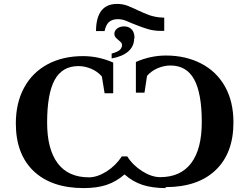

<svg xmlns="http://www.w3.org/2000/svg" viewBox="-20 -947 1276 982"><path d="M827 10V15Q761 15 710 -1Q658 -18 617 -55Q575 -18 524 -1Q475 15 408 15Q244 15 152 -72Q61 -159 61 -316Q61 -420 103 -498Q145 -576 223 -618Q301 -660 405 -660Q484 -660 559 -627V-470H515L501 -556Q478 -582 447 -595Q414 -609 381 -609Q299 -609 260 -539Q221 -468 221 -320Q221 -184 275 -112Q329 -40 435 -40Q477 -40 525 -70Q572 -100 603 -147H631Q659 -102 708 -71Q756 -41 799 -41Q904 -41 958 -113Q1012 -185 1012 -322Q1012 -470 973 -541Q934 -612 852 -612Q819 -612 786 -598Q754 -584 732 -559L719 -473H675V-630Q750 -663 829 -663Q930 -663 1009 -622Q1088 -581 1131 -504Q1174 -427 1174 -321Q1174 -164 1083 -77Q992 10 827 10ZM469 -788H471Q472 -927 579 -927Q608 -927 634 -917Q661 -906 688 -893Q715 -880 745 -869Q775 -859 810 -857H820V-789H804Q767 -789 737 -798Q713 -805 680 -818Q653 -828 629 -839Q606 -849 582 -849Q554 -849 537 -834Q521 -819 515 -788ZM668 -752 666 -750Q666 -710 636 -684Q606 -658 551 -648V-673Q580 -681 592 -691Q604 -702 604 -716Q604 -725 598 -731Q590 -739 585 -743Q575 -751 571 -756Q565 -764 565 -774Q565 -790 579 -801Q593 -812 615 -812Q638 -812 653 -797Q668 -782 668 -752Z"/></svg>

Font: Libra Serif Modern
Style: Bold
Weight: 700
Designer: Stefan Peev, Context Ltd
Foundry: Ascender Corporation
Version: Version 1.000